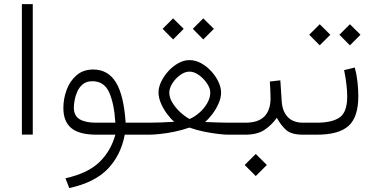

<svg xmlns="http://www.w3.org/2000/svg" viewBox="-20 -658 1833 938"><path d="M86.9 -637.7H140.1V-0.5H86.9Z M435.5 -318.4Q507.8 -318.4 546.4 -255.4Q585 -192.4 593.8 -58.6H664.6V0H589.4Q570.8 100.1 506.6 167Q442.4 233.9 318.4 260.7L299.8 212.9Q409.7 188.5 465.8 133.8Q522 79.1 543.5 0H452.6Q367.2 0 328.4 -32.2Q289.6 -64.5 289.6 -129.9Q289.6 -176.3 305.7 -219.5Q321.8 -262.7 354.2 -290.5Q386.7 -318.4 435.5 -318.4ZM543.5 -58.6Q538.1 -150.4 513.7 -205.8Q489.3 -261.2 431.2 -261.2Q403.3 -261.2 385.7 -247.3Q368.2 -233.4 358.4 -212.2Q348.6 -190.9 344.7 -169.4Q340.8 -147.9 340.8 -132.3Q340.8 -92.3 369.1 -75.4Q397.5 -58.6 447.8 -58.6Z M921.9 -517.1 973.1 -568.4 1024.9 -517.1 973.1 -465.3ZM774.4 -517.1 825.7 -568.4 877.4 -517.1 825.7 -465.3ZM981.9 -62Q1007.8 -61 1041.3 -59.8Q1074.7 -58.6 1093.3 -58.6H1139.2V0H1094.2Q1077.1 0 1045.7 -3.7Q1014.2 -7.3 976.8 -14.9Q939.5 -22.5 905.3 -34.7Q870.6 -22.5 832.5 -14.6Q794.4 -6.8 761.7 -3.4Q729 0 710.4 0H645V-58.6H710.4Q731.4 -58.6 766.6 -59.8Q801.8 -61 831.1 -63Q813 -78.6 795.4 -102.5Q777.8 -126.5 766.1 -153.8Q754.4 -181.2 754.4 -207Q754.4 -231 767.1 -258.1Q779.8 -285.2 801.5 -309.3Q823.2 -333.5 850.3 -348.9Q877.4 -364.3 905.8 -364.3Q935.1 -364.3 962.6 -349.1Q990.2 -334 1012.2 -309.8Q1034.2 -285.6 1047.1 -258.3Q1060.1 -231 1060.1 -206.1Q1060.1 -180.2 1048.1 -152.8Q1036.1 -125.5 1018.3 -101.8Q1000.5 -78.1 981.9 -62ZM905.8 -308.1Q883.3 -308.1 860.6 -291.7Q837.9 -275.4 822.5 -251.5Q807.1 -227.5 807.1 -205.1Q807.1 -180.2 823.5 -154.3Q839.8 -128.4 863 -107.7Q886.2 -86.9 906.2 -76.7Q929.7 -86.4 953.1 -106.7Q976.6 -127 991.9 -153.1Q1007.3 -179.2 1007.3 -206.1Q1007.3 -227.1 991.2 -250.7Q975.1 -274.4 951.7 -291.3Q928.2 -308.1 905.8 -308.1Z M1474.6 0H1460Q1403.8 0 1378.2 -22.7Q1352.5 -45.4 1332.5 -82.5Q1306.2 -45.9 1271 -22.9Q1235.8 0 1178.7 0H1119.6V-58.6H1178.7Q1242.2 -58.6 1272 -89.4Q1301.8 -120.1 1301.8 -179.2Q1301.8 -199.2 1300.5 -220Q1299.3 -240.7 1298.3 -259.8L1349.6 -265.6L1356.4 -161.1Q1359.9 -113.3 1386.2 -85.9Q1412.6 -58.6 1460 -58.6H1474.6ZM1175.3 147.9 1229.5 94.2 1283.7 147.9 1229.5 202.1Z M1713.4 -328.1Q1722.7 -293.5 1726.6 -256.8Q1730.5 -220.2 1730.5 -188.5Q1730.5 -85.9 1682.9 -43Q1635.3 0 1527.8 0H1455.1V-58.6H1527.8Q1602.1 -58.6 1639.2 -84.2Q1676.3 -109.9 1676.3 -187Q1676.3 -213.9 1672.1 -248.3Q1668 -282.7 1661.1 -315.4ZM1638.2 -488.3 1689.5 -539.6 1741.2 -488.3 1689.5 -436.5ZM1490.7 -488.3 1542 -539.6 1593.8 -488.3 1542 -436.5Z"/></svg>

Font: Vazir Thin WOL-UI
Style: Thin-WOL-UI
Weight: 100
Designer: Saber Rastikerdar
Foundry: Saber Rastikerdar
Version: Version 30.1.0